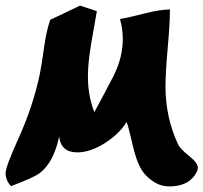

<svg xmlns="http://www.w3.org/2000/svg" viewBox="-45 -667 729 688"><path d="M662 -55Q636 1 562 1Q534 1 512 -12Q474 -34 456 -70Q442 -97 430 -149Q416 -210 409 -230Q382 -187 332 -155Q279 -121 232 -121Q173 -121 167 -178Q148 -87 99 -48Q78 -31 -6 0Q-25 -22 -25 -46Q-25 -69 19 -166Q73 -284 98 -403Q102 -420 114 -504Q122 -559 135 -596L242 -647L302 -627Q298 -604 282 -512Q270 -442 270 -393Q270 -324 293 -265Q317 -309 363 -397Q395 -462 395 -528Q395 -562 385 -599Q408 -602 474 -619Q529 -633 564 -633Q564 -587 556 -495.5Q548 -404 548 -358Q548 -246 593 -150Q600 -134 634 -107Q664 -83 664 -66Q664 -61 662 -55Z"/></svg>

Font: To Be Continued
Style: Regular
Weight: 400
Version: Macromedia Fontographer 4.1.4 9/2/97